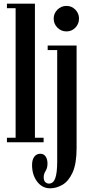

<svg xmlns="http://www.w3.org/2000/svg" viewBox="-20 -770 484 1039"><path d="M17.5 0V-24.5H64.5V-725.5H17.5V-750H169V-24.5H216V0ZM340 -600Q311 -600 290.8 -620.2Q270.5 -640.5 270.5 -669.5Q270.5 -697.5 290.8 -717.8Q311 -738 340 -738Q368 -738 387.8 -717.8Q407.5 -697.5 407.5 -669.5Q407.5 -640.5 387.8 -620.2Q368 -600 340 -600ZM251.5 249Q208.5 249 181 212.8Q153.5 176.5 153.5 123Q153.5 93.5 165.8 77.8Q178 62 198 62Q217 62 227 76.8Q237 91.5 237 115.5Q237 139 226.8 155.2Q216.5 171.5 216.5 188Q216.5 207.5 225.2 215.5Q234 223.5 244.5 223.5Q269 223.5 279.2 194Q289.5 164.5 289.5 105V-499H238V-523.5H394.5V30.5Q394.5 116 372.8 163.5Q351 211 318 230Q285 249 251.5 249Z"/></svg>

Font: Imbue 50pt SemiBold
Style: Regular
Weight: 600
Designer: Tyler Finck
Foundry: Etcetera Type Company
Version: Version 1.102; ttfautohint (v1.8.3)